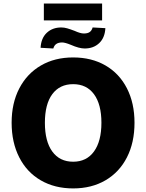

<svg xmlns="http://www.w3.org/2000/svg" viewBox="-20 -1056 828 1088"><path d="M45.9 -360.4Q45.9 -471.7 89.4 -555.2Q132.8 -638.7 211.4 -684.6Q290 -730.5 394.5 -730.5Q499 -730.5 577.6 -685.1Q656.2 -639.6 699.2 -555.7Q742.2 -471.7 742.2 -360.4Q742.2 -248 699.2 -164.1Q656.2 -80.1 577.6 -34.2Q499 11.7 394.5 11.7Q290 11.7 210.9 -34.2Q131.8 -80.1 88.9 -164.6Q45.9 -249 45.9 -360.4ZM394.5 -139.6Q470.7 -139.6 512.7 -197.8Q554.7 -255.9 554.7 -360.4Q554.7 -464.8 512.7 -522Q470.7 -579.1 394.5 -579.1Q318.4 -579.1 276.4 -522.5Q234.4 -465.8 234.4 -360.4Q234.4 -254.9 276.4 -197.3Q318.4 -139.6 394.5 -139.6ZM228.5 -1036.1H558.6V-940.4H228.5ZM327.1 -900.4Q343.8 -900.4 360.8 -895.5Q377.9 -890.6 403.3 -880.9Q435.5 -866.2 455.1 -866.2Q476.6 -866.2 488.3 -874.5Q500 -882.8 504.9 -900.4L577.1 -896.5Q574.2 -841.8 542 -811.5Q509.8 -781.2 460 -781.2Q428.7 -781.2 381.8 -801.8Q348.6 -815.4 332 -815.4Q291 -815.4 282.2 -781.2L210 -785.2Q212.9 -839.8 245.1 -870.1Q277.3 -900.4 327.1 -900.4Z"/></svg>

Font: Min Sans Black
Style: Regular
Weight: 900
Designer: Jinseong-Kim, NotoSansCJK, Nunito
Foundry: Jinseong-Kim
Version: Version 1.000